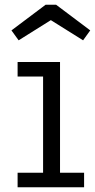

<svg xmlns="http://www.w3.org/2000/svg" viewBox="-20 -796 405 816"><path d="M235.1 -61.9H337.4V0H54.8V-61.9H163.1V-470.6H54.8V-532.5H235.1ZM218.4 -775.9 363.5 -666.8 333.1 -624.6 196.1 -710.4 59.2 -624.6 28.7 -666.8 173.9 -775.9Z"/></svg>

Font: Hepta Slab ExtraLight
Style: Regular
Weight: 200
Designer: Michael LaGattuta
Foundry: Michael LaGattuta
Version: Version 1.100